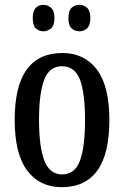

<svg xmlns="http://www.w3.org/2000/svg" viewBox="-20 -767 515 797"><path d="M236 10Q145 10 93 -59Q41 -128 41 -269Q41 -410 91 -478.5Q141 -547 239 -547Q330 -547 382 -478.5Q434 -410 434 -269Q434 -128 384 -59Q334 10 236 10ZM238 -43Q291 -43 312 -100.5Q333 -158 333 -269Q333 -380 312 -436Q291 -492 237 -492Q185 -492 163.5 -436Q142 -380 142 -269Q142 -158 164 -100.5Q186 -43 238 -43ZM310 -637Q291 -637 277.5 -649Q264 -661 264 -692Q264 -723 277.5 -735Q291 -747 310 -747Q327 -747 341 -735Q355 -723 355 -692Q355 -661 341 -649Q327 -637 310 -637ZM160 -637Q142 -637 129 -649Q116 -661 116 -692Q116 -723 129 -735Q142 -747 160 -747Q177 -747 191.5 -735Q206 -723 206 -692Q206 -661 191.5 -649Q177 -637 160 -637Z"/></svg>

Font: Noto Serif Lao ExtraCondensed Medium
Style: Regular
Weight: 500
Width: 2
Designer: Monotype Design Team
Foundry: Monotype Imaging Inc.
Version: Version 2.003; ttfautohint (v1.8.4.7-5d5b)